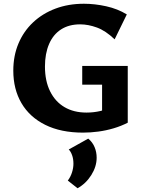

<svg xmlns="http://www.w3.org/2000/svg" viewBox="-20 -693 765 1025"><path d="M423 15Q305 15 221.5 -26.5Q138 -68 94.5 -142.5Q51 -217 51 -316Q51 -395 78.5 -460.5Q106 -526 156.5 -573.5Q207 -621 276 -647Q345 -673 428 -673Q486 -673 547 -659.5Q608 -646 657 -616L592 -483Q544 -529 497.5 -546Q451 -563 408 -563Q348 -563 306 -536Q264 -509 242 -458Q220 -407 220 -338Q220 -261 247.5 -205.5Q275 -150 324.5 -121Q374 -92 442 -92Q480 -92 516.5 -100.5Q553 -109 583 -128L525 -61V-241H419V-341H662V-38Q627 -20 586.5 -8Q546 4 504.5 9.5Q463 15 423 15ZM394 312 342 271Q357 251 364.5 227Q372 203 372 181Q372 156 365 136Q358 116 347 105L451 47Q474 66 485 92.5Q496 119 496 149Q496 196 467.5 241.5Q439 287 394 312Z"/></svg>

Font: Ysabeau Office ExtraBold
Style: Regular
Weight: 800
Designer: Christian Thalmann (Catharsis Fonts)
Version: Version 2.001;gftools[0.9.30]; featfreeze: tnum,lnum,ss02